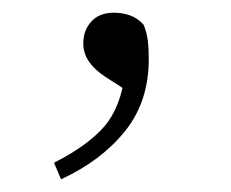

<svg xmlns="http://www.w3.org/2000/svg" viewBox="-20 -110 363 302"><path d="M76 172 65 146Q118 119 144 89Q170 59 177 4L188 38L146 11Q129 0 120 -13Q111 -26 111 -42Q111 -62 123.5 -76Q136 -90 159 -90Q172 -90 184 -86Q196 -82 206 -71Q211 -58 212.5 -46Q214 -34 214 -17Q214 50 176.5 96.5Q139 143 76 172Z"/></svg>

Font: Noto Serif SC
Style: Regular
Weight: 200
Designer: Ryoko NISHIZUKA 西塚涼子 (kana & ideographs); Frank Grießhammer (Latin, Greek & Cyrillic); Wenlong ZHANG 张文龙 (bopomofo); San
Foundry: Adobe
Version: Version 2.001;hotconv 1.1.0;makeotfexe 2.6.0